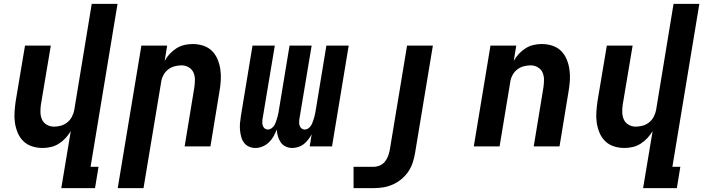

<svg xmlns="http://www.w3.org/2000/svg" viewBox="-20 -755 3640 990"><path d="M296 215 345 -79Q333 -59 317.5 -42.5Q302 -26 283 -14Q264 -2 242.5 3Q221 8 200 8Q171 8 145 -0.5Q119 -9 100.5 -27Q82 -45 71.5 -70Q61 -95 57 -122Q53 -149 55 -177.5Q57 -206 61 -234L109 -520H242L191 -216Q188 -196 188.5 -176Q189 -156 196.5 -139Q204 -122 221 -112Q238 -102 258 -102Q276 -102 294 -107Q312 -112 327 -124Q342 -136 351 -153.5Q360 -171 363 -188L453 -735H586L447 105H488L470 215Z M587 215 709 -520H842L829 -441Q840 -461 855.5 -477.5Q871 -494 890 -506Q909 -518 930.5 -523Q952 -528 973 -528Q1002 -528 1028 -519.5Q1054 -511 1072.5 -493Q1091 -475 1101.5 -450Q1112 -425 1116 -398Q1120 -371 1118.5 -342.5Q1117 -314 1112 -286L1065 0H932L982 -304Q985 -324 985 -344Q985 -364 977.5 -381Q970 -398 953 -408Q936 -418 916 -418Q898 -418 879.5 -413Q861 -408 846 -396Q831 -384 822 -366.5Q813 -349 811 -332L720 215Z M1297 8Q1279 8 1263.5 1Q1248 -6 1238 -19.5Q1228 -33 1223.5 -50Q1219 -67 1217.5 -84.5Q1216 -102 1217.5 -120Q1219 -138 1222 -156L1282 -520H1397L1333 -137Q1332 -128 1332.5 -119.5Q1333 -111 1336.5 -103.5Q1340 -96 1346.5 -91.5Q1353 -87 1362 -87Q1370 -87 1378.5 -92.5Q1387 -98 1392.5 -106Q1398 -114 1401 -122.5Q1404 -131 1407 -139.5Q1410 -148 1412 -157Q1414 -166 1416 -175L1473 -520H1587L1523 -137Q1522 -128 1522.5 -119.5Q1523 -111 1526.5 -103.5Q1530 -96 1536.5 -91.5Q1543 -87 1552 -87Q1561 -87 1569 -92.5Q1577 -98 1582.5 -106Q1588 -114 1591 -122.5Q1594 -131 1597 -139.5Q1600 -148 1602 -157Q1604 -166 1606 -175L1663 -520H1778L1692 0H1577L1587 -63Q1580 -49 1569.5 -35.5Q1559 -22 1546.5 -12Q1534 -2 1518 3Q1502 8 1487 8Q1469 8 1453 0.5Q1437 -7 1427.5 -21Q1418 -35 1413 -52Q1408 -69 1407 -87Q1400 -69 1390.5 -52Q1381 -35 1366.5 -21Q1352 -7 1333.5 0.5Q1315 8 1297 8Z M1803 215V105H1907Q1923 105 1939 98Q1955 91 1965.5 77.5Q1976 64 1981.5 48.5Q1987 33 1990 17L2079 -520H2212L2120 35Q2116 59 2108 83.5Q2100 108 2085.5 129.5Q2071 151 2050 168.5Q2029 186 2005 196.5Q1981 207 1956.5 211Q1932 215 1907 215Z M2423 0 2509 -520H2642L2629 -441Q2640 -461 2655.5 -477.5Q2671 -494 2690 -506Q2709 -518 2730.5 -523Q2752 -528 2773 -528Q2802 -528 2828 -519.5Q2854 -511 2872.5 -493Q2891 -475 2901.5 -450Q2912 -425 2916 -398Q2920 -371 2918.5 -342.5Q2917 -314 2912 -286L2865 0H2732L2782 -304Q2785 -324 2785 -344Q2785 -364 2777.5 -381Q2770 -398 2753 -408Q2736 -418 2716 -418Q2698 -418 2679.5 -413Q2661 -408 2646 -396Q2631 -384 2622 -366.5Q2613 -349 2611 -332L2556 0Z M3296 215 3345 -79Q3333 -59 3317.5 -42.5Q3302 -26 3283 -14Q3264 -2 3242.5 3Q3221 8 3200 8Q3171 8 3145 -0.5Q3119 -9 3100.5 -27Q3082 -45 3071.5 -70Q3061 -95 3057 -122Q3053 -149 3055 -177.5Q3057 -206 3061 -234L3109 -520H3242L3191 -216Q3188 -196 3188.5 -176Q3189 -156 3196.5 -139Q3204 -122 3221 -112Q3238 -102 3258 -102Q3276 -102 3294 -107Q3312 -112 3327 -124Q3342 -136 3351 -153.5Q3360 -171 3363 -188L3453 -735H3586L3447 105H3488L3470 215Z"/></svg>

Font: Iosevka XBd Ex Obl
Style: Regular
Weight: 800
Width: 7
Italic angle: -9°
Monospace: yes
Designer: Belleve Invis
Foundry: Belleve Invis
Version: Version 32.5.0; ttfautohint (v1.8.4)